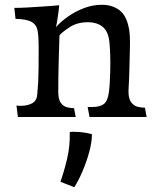

<svg xmlns="http://www.w3.org/2000/svg" viewBox="-20 -490 662 804"><path d="M55 0 49 -48Q54 -47 59 -47Q64 -47 69 -47Q95 -47 114.5 -57.5Q134 -68 136 -94Q141 -145 141.5 -199Q142 -253 142 -291Q142 -333 138 -359Q134 -385 113.5 -397.5Q93 -410 45 -411L40 -457Q63 -457 91.5 -458.5Q120 -460 148.5 -462Q177 -464 198.5 -465.5Q220 -467 228 -468Q228 -463 225.5 -444.5Q223 -426 220 -406Q217 -386 214 -376Q235 -400 266 -421.5Q297 -443 333 -456.5Q369 -470 406 -470Q450 -470 480 -447.5Q510 -425 520 -370Q522 -362 523.5 -340Q525 -318 524 -287L522 -207Q521 -161 519.5 -140Q518 -119 518 -108Q518 -77 529 -62Q540 -47 556 -43Q572 -39 587 -39L594 0H355L347 -42H367Q399 -42 415 -54.5Q431 -67 436 -104Q438 -118 439.5 -140.5Q441 -163 441.5 -187Q442 -211 442 -229Q442 -257 440.5 -283Q439 -309 437 -323Q431 -362 407.5 -379.5Q384 -397 349 -397Q304 -397 273 -377Q242 -357 229 -342Q227 -285 225.5 -222.5Q224 -160 224 -105Q224 -74 234.5 -59.5Q245 -45 260 -41Q275 -37 290 -37L297 0ZM291 294 233 271Q247 233 260.5 177Q274 121 272 63Q277 62 282.5 62Q288 62 293 62Q312 62 331.5 65Q351 68 365 72Q365 105 353.5 147Q342 189 325 228.5Q308 268 291 294Z"/></svg>

Font: Maname
Style: Regular
Weight: 400
Designer: Pathum Egodawatta
Foundry: mooniak
Version: Version 1.000; ttfautohint (v1.8.4.7-5d5b)